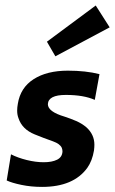

<svg xmlns="http://www.w3.org/2000/svg" viewBox="-20 -686 429 716"><path d="M137 11Q96 11 60 3.5Q24 -4 5 -13L21 -110.5Q46.5 -97.5 80 -89.2Q113.5 -81 143 -81Q174 -81 193 -90.5Q212 -100 213 -121Q213 -128 210.5 -134.5Q204 -149.5 177.5 -159Q143 -171 109 -185Q62.5 -204 49 -245Q44 -258 44 -273.5Q44 -285.5 46.5 -299Q56 -359 105.5 -390.8Q155 -422.5 233 -422.5Q300 -422.5 351 -409.5L333.5 -313.5Q292 -332 225.5 -332Q160 -332 158.5 -297.5Q158.5 -269.5 221 -251Q242.5 -244 264 -234.8Q285.5 -225.5 302.5 -211Q332 -184 332 -146.5Q332 -137 330.5 -125Q324 -86 305.5 -60Q254 11 137 11ZM186.5 -476 155 -530.5 337 -665.5 389 -584Z"/></svg>

Font: Lucymar Sans SemiBold
Style: Italic
Weight: 600
Italic angle: -10°
Foundry: The League of Moveable Type (original font) / Main changes by Cristiano Sobral with portions from Mirco Monsees
Version: Version 2.00;August 30, 2020;FontCreator 13.0.0.2681 64-bit